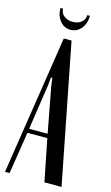

<svg xmlns="http://www.w3.org/2000/svg" viewBox="-130 -885 540 932"><g transform="rotate(15 140.0 -419.0)"><path d="M106 -699H145L282 0H196L154 -211H54L21 0H-2ZM91 -460 57 -232H150L107 -460L102 -500H95ZM187 -838H200Q200 -799 179 -773.5Q158 -748 126 -748Q94 -748 73 -773.5Q52 -799 52 -838H65Q65 -816 82.5 -802Q100 -788 126 -788Q153 -788 170 -802Q187 -816 187 -838Z"/></g></svg>

Font: Moniqa SemBd Narrow Heading
Style: Regular
Weight: 600
Width: 4
Designer: Rajesh Rajput
Foundry: Rajesh Rajput
Version: Version 1.000